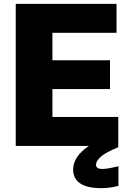

<svg xmlns="http://www.w3.org/2000/svg" viewBox="-20 -760 670 1000"><path d="M62 -740H587V-589H253V-446H553V-296H253V-151H596V7Q531 33 505.5 56Q480 79 480 98Q480 120 513 120Q529 120 553 115.5Q577 111 597 106V208Q574 214 552.5 217Q531 220 506 220Q435 220 398 195.5Q361 171 361 123Q361 55 443 0H62Z"/></svg>

Font: Encode Sans Narrow
Style: ExtraBold
Weight: 800
Designer: Pablo Impallari, Andres Torresi
Foundry: Pablo Impallari, Andres Torresi
Version: Version 1.000; ttfautohint (v1.00) -l 8 -r 50 -G 200 -x 14 -